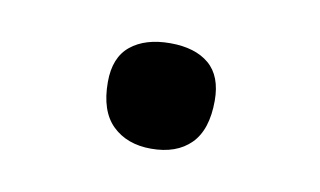

<svg xmlns="http://www.w3.org/2000/svg" viewBox="-32 -460 370 222"><g transform="rotate(10 153.5 -349.0)"><path d="M153.3 -287.1Q125 -287.1 107.9 -303.7Q90.8 -320.3 90.8 -354.5Q90.8 -383.3 107.9 -397.2Q125 -411.1 154.3 -411.1Q183.6 -411.1 200 -397.2Q216.3 -383.3 216.3 -354.5Q216.3 -320.3 199.7 -303.7Q183.1 -287.1 153.3 -287.1Z"/></g></svg>

Font: Pinar Regular
Style: Regular
Weight: 400
Designer: Amin Abedi
Version: Version 3.000